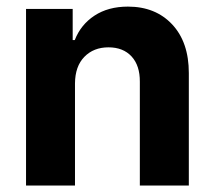

<svg xmlns="http://www.w3.org/2000/svg" viewBox="-20 -573 662 593"><path d="M211.6 -315.3V0H60.4V-545.5H204.5V-449.2H210.9Q229.4 -496.8 271.8 -524.7Q314.3 -552.6 375 -552.6Q460.2 -552.6 511.7 -497.7Q563.2 -442.8 563.2 -347.3V0H411.9V-320.3Q412.3 -370.4 386.4 -398.6Q360.4 -426.8 315 -426.8Q269.2 -426.8 240.6 -397.5Q212 -368.3 211.6 -315.3Z"/></svg>

Font: Inter Zeller
Style: Bold
Weight: 700
Designer: Rasmus Andersson; Joe Bland
Foundry: zeller
Version: Version 3.015;git-dec3a8cb1